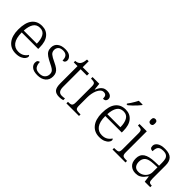

<svg xmlns="http://www.w3.org/2000/svg" viewBox="146 -1764 2773 2773"><g transform="rotate(45 1532.5 -378.0)"><path d="M277 10Q176 10 117.5 -61.5Q59 -133 59 -263Q59 -404 113.5 -474Q168 -544 268 -544Q358 -544 410 -481Q462 -418 462 -299V-268H125Q126 -149 168.5 -92.5Q211 -36 286 -36Q340 -36 375.5 -59Q411 -82 429 -114Q435 -111 439 -104Q443 -97 443 -87Q443 -69 425 -46Q407 -23 370 -6.5Q333 10 277 10ZM394 -308Q394 -396 363.5 -449.5Q333 -503 266 -503Q198 -503 165 -451.5Q132 -400 127 -308Z M722 10Q643 10 605.5 -21Q568 -52 568 -96Q568 -127 582.5 -139.5Q597 -152 612 -152Q612 -98 636 -63Q660 -28 725 -28Q781 -28 810.5 -57.5Q840 -87 840 -130Q840 -155 831 -172.5Q822 -190 798 -206.5Q774 -223 729 -244Q674 -271 640.5 -294Q607 -317 592 -344.5Q577 -372 577 -412Q577 -474 622 -509Q667 -544 742 -544Q812 -544 845 -514.5Q878 -485 878 -449Q878 -426 865.5 -412Q853 -398 829 -398Q829 -455 805 -481Q781 -507 734 -507Q682 -507 658 -482.5Q634 -458 634 -420Q634 -378 664.5 -353Q695 -328 759 -299Q811 -275 841 -252.5Q871 -230 883.5 -203Q896 -176 896 -140Q896 -69 848 -29.5Q800 10 722 10Z M1167 10Q1099 10 1069 -24Q1039 -58 1039 -143V-494H962V-524Q981 -524 1000 -531Q1019 -538 1033 -551Q1047 -565 1056 -590Q1065 -615 1069 -658H1103V-536H1232V-494H1103V-137Q1103 -80 1122.5 -55Q1142 -30 1180 -30Q1197 -30 1211 -31.5Q1225 -33 1241 -36V-1Q1227 4 1206.5 7Q1186 10 1167 10Z M1306 0V-32H1318Q1344 -32 1360.5 -36.5Q1377 -41 1385 -57Q1393 -73 1393 -107V-433Q1393 -481 1374.5 -492.5Q1356 -504 1313 -504H1304V-536H1442L1453 -431H1457Q1469 -461 1485.5 -487Q1502 -513 1528 -529Q1554 -545 1595 -545Q1642 -545 1667 -525.5Q1692 -506 1692 -474Q1692 -451 1678 -436Q1664 -421 1632 -421Q1632 -463 1617.5 -480.5Q1603 -498 1572 -498Q1543 -498 1521.5 -477Q1500 -456 1485.5 -422.5Q1471 -389 1464 -350Q1457 -311 1457 -274V-104Q1457 -55 1475.5 -43.5Q1494 -32 1532 -32H1563V0Z M1984 10Q1883 10 1824.5 -61.5Q1766 -133 1766 -263Q1766 -404 1820.5 -474Q1875 -544 1975 -544Q2065 -544 2117 -481Q2169 -418 2169 -299V-268H1832Q1833 -149 1875.5 -92.5Q1918 -36 1993 -36Q2047 -36 2082.5 -59Q2118 -82 2136 -114Q2142 -111 2146 -104Q2150 -97 2150 -87Q2150 -69 2132 -46Q2114 -23 2077 -6.5Q2040 10 1984 10ZM2101 -308Q2101 -396 2070.5 -449.5Q2040 -503 1973 -503Q1905 -503 1872 -451.5Q1839 -400 1834 -308ZM1928 -619Q1943 -638 1960 -664Q1977 -690 1992.5 -717Q2008 -744 2019 -766H2097V-756Q2084 -739 2058 -710Q2032 -681 2002.5 -652.5Q1973 -624 1950 -606H1928Z M2376 -646Q2358 -646 2346 -657Q2334 -668 2334 -698Q2334 -728 2346 -739Q2358 -750 2376 -750Q2393 -750 2405 -739Q2417 -728 2417 -698Q2417 -668 2405 -657Q2393 -646 2376 -646ZM2248 0V-32H2268Q2311 -32 2329.5 -43Q2348 -54 2348 -102V-431Q2348 -481 2329.5 -492.5Q2311 -504 2273 -504H2263V-536H2412V-105Q2412 -72 2420 -56.5Q2428 -41 2445.5 -36.5Q2463 -32 2492 -32H2513V0Z M2724 10Q2661 10 2618.5 -28.5Q2576 -67 2576 -148Q2576 -227 2632.5 -265Q2689 -303 2806 -307L2889 -310V-372Q2889 -411 2881.5 -441Q2874 -471 2850.5 -488.5Q2827 -506 2779 -506Q2736 -506 2713 -491.5Q2690 -477 2682 -451Q2674 -425 2674 -391Q2646 -391 2632 -403.5Q2618 -416 2618 -446Q2618 -488 2660 -516Q2702 -544 2781 -544Q2871 -544 2912 -503.5Q2953 -463 2953 -379V-112Q2953 -64 2965 -48Q2977 -32 3014 -32H3018V0H2906L2894 -94H2889Q2872 -69 2851 -45Q2830 -21 2799.5 -5.5Q2769 10 2724 10ZM2739 -35Q2783 -35 2817 -56Q2851 -77 2870 -110Q2889 -143 2889 -181V-277L2815 -274Q2716 -270 2678.5 -237Q2641 -204 2641 -145Q2641 -96 2664.5 -65.5Q2688 -35 2739 -35Z"/></g></svg>

Font: Noto Serif Malayalam Light
Style: Regular
Weight: 300
Designer: Indian type Foundry, Jelle Bosma, Monotype Design Team
Foundry: Monotype Imaging Inc.
Version: Version 2.104; ttfautohint (v1.8.4.7-5d5b)